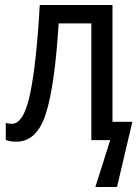

<svg xmlns="http://www.w3.org/2000/svg" viewBox="-20 -557 556 763"><path d="M427 -537H138Q125 -307 100 -186Q75 -65 27 -65Q13 -65 3 -69V-1Q19 6 45 6Q127 6 162.5 -106Q198 -218 213 -464H343V0H418L359 186H445L506 -73H427Z"/></svg>

Font: Noto Sans UI SemiCondensed
Style: Regular
Weight: 400
Width: 4
Designer: Monotype Design Team
Foundry: Monotype Imaging Inc.
Version: 1.001